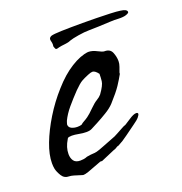

<svg xmlns="http://www.w3.org/2000/svg" viewBox="-101 -584 664 699"><g transform="rotate(-20 231.0 -234.5)"><path d="M107 26Q104 26 94 22.5Q84 19 73 16Q62 13 57 13H56Q37 13 27.5 -2.5Q18 -18 15 -31Q14 -36 13.5 -41.5Q13 -47 13 -53Q13 -86 29 -128Q45 -170 72.5 -215Q100 -260 135 -299Q171 -340 208 -363Q245 -386 275 -389Q291 -389 308 -380Q325 -371 332 -371H333Q354 -371 361 -354Q368 -337 368 -320Q368 -310 364 -299Q360 -288 357.5 -281Q355 -274 357 -276L358 -277Q347 -257 333.5 -236.5Q320 -216 290 -183Q278 -170 257.5 -157.5Q237 -145 218 -135Q199 -125 191 -121Q183 -117 170 -117Q157 -117 141.5 -120Q126 -123 115 -123Q109 -123 104 -122Q99 -121 97 -116Q81 -90 81 -64Q81 -48 88.5 -37.5Q96 -27 114 -27Q120 -27 127 -28Q134 -29 141 -32Q158 -35 165 -35Q172 -35 180.5 -37Q189 -39 209 -47Q231 -56 242.5 -60Q254 -64 260.5 -67Q267 -70 274 -74Q281 -78 296 -86Q307 -92 308.5 -92Q310 -92 314 -94.5Q318 -97 335 -108Q353 -120 363 -120Q370 -120 370 -115Q370 -111 363.5 -103Q357 -95 341 -84Q324 -72 302.5 -56Q281 -40 263 -31Q257 -30 252.5 -26.5Q248 -23 240 -21L184 3L185 2Q188 -1 178.5 2Q169 5 154.5 11Q140 17 126.5 21.5Q113 26 107 26ZM146 -146Q150 -146 154 -146.5Q158 -147 162 -148Q169 -154 175 -157Q181 -160 191 -167Q201 -174 219 -192Q234 -207 245 -213.5Q256 -220 263 -228Q284 -257 285.5 -272Q287 -287 287 -300Q275 -316 265 -316Q259 -316 247 -311Q230 -304 219.5 -298Q209 -292 189 -272Q166 -248 147 -225.5Q128 -203 117 -180Q116 -176 114.5 -172.5Q113 -169 113 -167Q113 -156 123 -151Q133 -146 146 -146ZM168 -440Q167 -441 166.5 -442.5Q166 -444 164 -449Q163 -451 163.5 -453.5Q164 -456 164 -458Q164 -465 162.5 -470Q161 -475 161 -479Q161 -486 170 -490Q179 -493 210.5 -494Q242 -495 292 -495Q316 -495 345 -494.5Q374 -494 399 -493Q424 -492 437 -490Q462 -487 462 -476Q462 -472 451 -468Q440 -464 419 -465Q408 -466 387 -465Q366 -464 344 -463Q322 -462 305 -462Q288 -462 263.5 -458Q239 -454 228 -450Q220 -446 205 -444.5Q190 -443 182 -441Q179 -440 174.5 -439Q170 -438 168 -440Z"/></g></svg>

Font: Vujahday Script
Style: Regular
Weight: 400
Designer: Robert E. Leuschke
Foundry: Robert E. Leuschke
Version: Version 1.010; ttfautohint (v1.8.3)